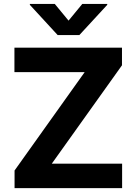

<svg xmlns="http://www.w3.org/2000/svg" viewBox="-20 -974 707 994"><path d="M55.4 0V-91.3L418.3 -600.5H54.7V-727.3H611.5V-636L248.2 -126.8H612.2V0ZM263.5 -953.8 334.9 -867.2 406.2 -953.8H535.2V-948.9L391 -792.6H278.4L134.6 -948.9V-953.8Z"/></svg>

Font: Inter Zeller
Style: Bold
Weight: 700
Designer: Rasmus Andersson; Joe Bland
Foundry: zeller
Version: Version 3.015;git-dec3a8cb1